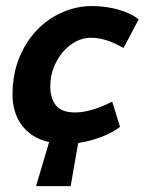

<svg xmlns="http://www.w3.org/2000/svg" viewBox="-20 -472 486 645"><path d="M395 -311Q386.7 -315.4 375.2 -321.3Q363.8 -327.1 349.9 -332.5Q335.9 -337.9 319.6 -341.6Q303.2 -345.2 284.7 -345.2Q258.8 -345.2 234.4 -332.3Q210 -319.3 190.9 -296.9Q171.9 -274.4 160.4 -244.9Q148.9 -215.3 148.9 -182.6Q148.9 -141.6 168 -117.9Q187 -94.2 232.9 -94.2Q251 -94.2 269.3 -98.1Q287.6 -102.1 303.7 -107.7Q319.8 -113.3 333.5 -119.4Q347.2 -125.5 356.9 -130.4L383.3 -45.9Q372.1 -37.1 356.7 -28.6Q341.3 -20 323 -12.9Q304.7 -5.9 284.2 -0.2Q263.7 5.4 242.7 8.3L217.3 153.3H101.1L145 5.4Q112.8 -2 89.6 -17.3Q66.4 -32.7 51.5 -53.7Q36.6 -74.7 29.3 -100.1Q22 -125.5 22 -152.3Q22 -223.6 45.2 -279.3Q68.4 -335 106.2 -373.3Q144 -411.6 191.7 -431.6Q239.3 -451.7 288.6 -451.7Q311 -451.7 333.7 -448.7Q356.4 -445.8 377 -439.9Q397.5 -434.1 415.3 -425.8Q433.1 -417.5 445.8 -406.7Z"/></svg>

Font: PT Astra Sans
Style: Bold Italic
Weight: 700
Italic angle: -16°
Designer: A.Korolkova, I. Chaeva
Foundry: ParaType Ltd
Version: Version 1.002W